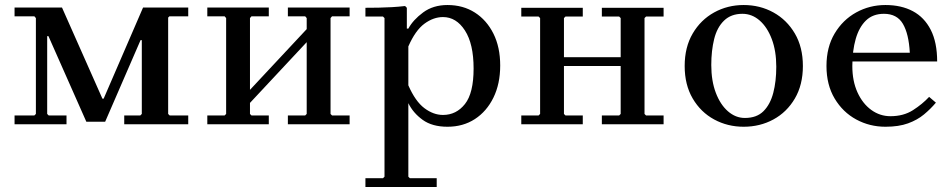

<svg xmlns="http://www.w3.org/2000/svg" viewBox="-20 -495 3792 765"><path d="M655 -430 650 -425V-41L656 -35H730V0H475V-35H539L545 -41V-335H540L399 -10H324L173 -351H168V-41L174 -35H245V0H38V-35H117L123 -41V-423L117 -430H38V-465H227L388 -102H393L550 -465H730V-430Z M976 -41 982 -35H1051V0H806V-35H875L881 -41V-423L875 -430H806V-465H1051V-430H982L976 -423ZM1297 -41 1303 -35H1373V0H1127V-35H1196L1202 -41V-423L1196 -430H1127V-465H1373V-430H1303L1297 -423ZM1202 -327 976 -85V-137L1202 -379Z M1763 -475Q1825 -475 1872 -445Q1919 -415 1946 -361Q1973 -307 1973 -234Q1973 -161 1946 -106Q1919 -51 1872 -20.5Q1825 10 1763 10Q1702 10 1664 -17.5Q1626 -45 1607 -84V209L1613 215H1720V250H1436V215H1506L1512 209V-423L1506 -429H1436V-464Q1462 -464 1488.5 -464.5Q1515 -465 1541.5 -466.5Q1568 -468 1594 -471L1601 -464V-381H1607Q1626 -416 1666 -445.5Q1706 -475 1763 -475ZM1745 -37Q1798 -37 1832.5 -80.5Q1867 -124 1867 -222Q1867 -320 1832.5 -373.5Q1798 -427 1745 -427Q1707 -427 1671 -400.5Q1635 -374 1607 -310V-155Q1635 -91 1671 -64Q1707 -37 1745 -37Z M2378 0V-35H2447L2453 -41V-423L2447 -429H2378V-464H2624V-429H2554L2548 -423V-41L2554 -35H2624V0ZM2057 0V-35H2126L2132 -41V-423L2126 -429H2057V-464H2302V-429H2233L2227 -423V-41L2233 -35H2302V0ZM2178 -232V-267H2505V-232Z M2943 -475Q3008 -475 3061.5 -445.5Q3115 -416 3147 -361.5Q3179 -307 3179 -232Q3179 -157 3147 -102.5Q3115 -48 3061.5 -19Q3008 10 2943 10Q2879 10 2825.5 -19Q2772 -48 2740 -102.5Q2708 -157 2708 -232Q2708 -307 2740 -361.5Q2772 -416 2825.5 -445.5Q2879 -475 2943 -475ZM2948 -25Q2995 -25 3022 -52Q3049 -79 3061 -125Q3073 -171 3073 -229Q3073 -292 3055 -339.5Q3037 -387 3006.5 -413.5Q2976 -440 2938 -440Q2893 -440 2865 -413Q2837 -386 2825.5 -339.5Q2814 -293 2814 -236Q2814 -173 2832 -125.5Q2850 -78 2880.5 -51.5Q2911 -25 2948 -25Z M3508 10Q3445 10 3391.5 -19Q3338 -48 3305.5 -102.5Q3273 -157 3273 -232Q3273 -307 3305.5 -361.5Q3338 -416 3391.5 -445.5Q3445 -475 3508 -475Q3571 -475 3617 -450.5Q3663 -426 3688.5 -376Q3714 -326 3714 -250H3363V-285H3605Q3601 -360 3577.5 -400Q3554 -440 3502 -440Q3458 -440 3430.5 -413.5Q3403 -387 3389.5 -340Q3376 -293 3376 -232Q3376 -172 3396.5 -127Q3417 -82 3451.5 -57Q3486 -32 3528 -32Q3580 -32 3617.5 -56Q3655 -80 3682 -109L3709 -86Q3688 -61 3661.5 -39Q3635 -17 3598 -3.5Q3561 10 3508 10Z"/></svg>

Font: Brygada 1918 Medium
Style: Regular
Weight: 500
Designer: Mateusz Machalski | Borys Kosmynka | Przemek Hoffer
Foundry: NIEPODLEGLA 2018
Version: Version 3.006